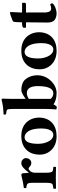

<svg xmlns="http://www.w3.org/2000/svg" viewBox="839 -1577 751 2469"><g transform="rotate(-90 1214.5 -342.5)"><path d="M228 -268.1V-122.1Q228 -57.1 244.6 -43.9Q257.3 -34.7 299.8 -32.2Q308.1 -23.9 303.2 -4.4Q301.8 0 299.8 2Q213.4 0 163.1 0Q109.9 0 26.9 2H25.9Q17.6 -6.3 22.9 -25.4Q24.4 -29.8 25.9 -32.2Q74.2 -36.1 85 -47.9Q98.1 -64 98.1 -122.1V-309.1Q98.1 -357.4 80.1 -368.7Q66.4 -376.5 33.2 -379.9Q27.8 -397.5 30.8 -411.1Q89.8 -417 196.8 -443.8Q217.3 -442.9 220.2 -426.8Q220.2 -425.8 227.1 -348.1H231Q298.3 -443.4 350.1 -443.8Q388.2 -443.8 408.2 -411.6Q415.5 -398.9 416 -388.2Q416 -343.3 382.8 -322.8Q370.6 -315.9 358.4 -315.4Q326.7 -315.9 310.1 -332Q288.6 -350.1 283.7 -351.1Q268.6 -350.1 252 -334Q228.5 -309.6 228 -268.1Z M682.6 -401.9Q600.1 -400.4 599.6 -229Q599.6 -142.1 637.7 -81.5Q668.9 -32.7 713.9 -32.2Q763.7 -32.2 785.2 -96.2Q796.9 -132.3 796.9 -184.1Q796.9 -334 733.4 -384.3Q710 -401.4 682.6 -401.9ZM460 -207Q460.4 -307.1 514.6 -370.1Q580.1 -443.8 698.7 -443.8Q831.1 -443.8 896 -352.5Q936.5 -294.4 937 -215.8Q935.1 -107.9 868.7 -46.9Q804.2 9.8 697.8 9.8Q579.1 9.8 511.2 -66.9Q460.4 -125.5 460 -207Z M1047.9 -127V-564.9Q1047.9 -616.7 1036.1 -627.4Q1024.9 -636.2 979.5 -640.1Q972.7 -654.3 976.6 -671.9Q1100.1 -677.2 1164.6 -698.2Q1179.2 -696.8 1180.7 -685.1Q1180.7 -683.1 1177.7 -583V-388.2Q1254.9 -444.3 1290.5 -443.8Q1382.8 -442.9 1427.7 -393.1Q1479.5 -328.6 1481.4 -243.2Q1481.4 -132.8 1401.4 -55.2Q1333.5 9.3 1253.4 9.8Q1159.7 9.3 1107.4 -29.8Q1093.3 -2.4 1075.7 13.2Q1062 12.7 1041.5 5.9Q1047.9 -52.7 1047.9 -127ZM1177.7 -348.1V-66.9Q1207.5 -32.2 1248.5 -32.2Q1335.9 -32.2 1341.3 -209.5Q1341.8 -220.2 1341.8 -230Q1341.8 -346.7 1280.3 -368.7Q1268.1 -372.6 1255.9 -373Q1215.3 -372.6 1177.7 -348.1Z M1780.3 -401.9Q1697.8 -400.4 1697.3 -229Q1697.3 -142.1 1735.4 -81.5Q1766.6 -32.7 1811.5 -32.2Q1861.3 -32.2 1882.8 -96.2Q1894.5 -132.3 1894.5 -184.1Q1894.5 -334 1831.1 -384.3Q1807.6 -401.4 1780.3 -401.9ZM1557.6 -207Q1558.1 -307.1 1612.3 -370.1Q1677.7 -443.8 1796.4 -443.8Q1928.7 -443.8 1993.7 -352.5Q2034.2 -294.4 2034.7 -215.8Q2032.7 -107.9 1966.3 -46.9Q1901.9 9.8 1795.4 9.8Q1676.8 9.8 1608.9 -66.9Q1558.1 -125.5 1557.6 -207Z M2134.3 -434.1H2162.1Q2162.1 -534.7 2173.3 -549.8Q2177.2 -555.2 2216.8 -568.4Q2222.7 -570.3 2226.1 -572.3Q2265.1 -588.4 2286.6 -589.8Q2293.5 -587.9 2294.4 -581.1Q2294.4 -579.1 2289.1 -467.8L2288.1 -434.1H2405.3Q2412.1 -432.6 2413.1 -428.2V-397Q2411.6 -384.8 2389.2 -383.8H2288.1Q2288.1 -325.2 2289.1 -213.9Q2289.6 -147.5 2289.1 -127Q2293.9 -64.5 2333.5 -60.1Q2372.1 -60.5 2390.1 -74.2Q2407.7 -58.1 2408.2 -45.9Q2384.8 -12.7 2321.3 3.4Q2295.4 9.8 2272.5 9.8Q2222.2 8.3 2189.5 -18.1Q2159.7 -44.4 2159.2 -105Q2159.2 -252.9 2162.1 -383.8H2097.2Q2092.8 -385.7 2092.3 -390.1V-418.9Q2109.9 -433.6 2134.3 -434.1Z"/></g></svg>

Font: Linux Libertine O
Style: Bold
Weight: 700
Designer: Philipp H. Poll
Foundry: Philipp H. Poll
Version: Version 5.0.0